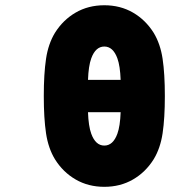

<svg xmlns="http://www.w3.org/2000/svg" viewBox="-20 -697 707 727"><path d="M325.5 -475.9Q315.1 -447.3 313.2 -394.5H436.8Q434.9 -447.3 424.5 -475.9Q408.2 -520.8 375 -520.8Q341.8 -520.8 325.5 -475.9ZM561.8 -572.9Q587.2 -531.2 595.7 -474.3Q604.2 -417.3 604.2 -333.3Q604.2 -249.3 595.7 -192.4Q587.2 -135.4 561.8 -93.8Q531.2 -44.9 483.4 -17.3Q435.5 10.4 375 10.4Q314.5 10.4 266.6 -17.3Q218.8 -44.9 188.2 -93.8Q162.8 -135.4 154.3 -192.4Q145.8 -249.3 145.8 -333.3Q145.8 -417.3 154.3 -474.3Q162.8 -531.2 188.2 -572.9Q218.8 -621.7 266.6 -649.4Q314.5 -677.1 375 -677.1Q435.5 -677.1 483.4 -649.4Q531.2 -621.7 561.8 -572.9ZM313.2 -272.1Q315.1 -219.4 325.5 -190.8Q341.8 -145.8 375 -145.8Q408.2 -145.8 424.5 -190.8Q434.9 -219.4 436.8 -272.1Z"/></svg>

Font: Monoid
Style: Bold
Weight: 700
Width: 4
Designer: Andreas Larsen (@larsenwork)
Version: Version 0.61